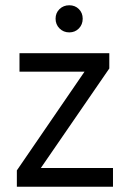

<svg xmlns="http://www.w3.org/2000/svg" viewBox="-20 -709 493 729"><path d="M409 0H44V-62L301 -437H54V-507H395V-449L135 -71H409ZM279.5 -674.5Q294 -660 294 -638Q294 -616 279.5 -601Q265 -586 243 -586Q221 -586 206 -601Q191 -616 191 -638Q191 -660 206 -674.5Q221 -689 243 -689Q265 -689 279.5 -674.5Z"/></svg>

Font: Hind Madurai
Style: Regular
Weight: 400
Designer: Jyotish Sonowal
Foundry: Indian Type Foundry
Version: Version 1.001;PS 1.0;hotconv 1.0.86;makeotf.lib2.5.63406; tt